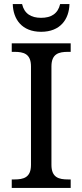

<svg xmlns="http://www.w3.org/2000/svg" viewBox="-20 -928 407 948"><path d="M183 -771C278 -771 321 -833 323 -908H277C266 -860 232 -840 183 -840C134 -840 100 -860 89 -908H43C45 -833 88 -771 183 -771ZM38 0H329V-42H316C271 -42 234 -51 234 -114V-600C234 -663 271 -672 316 -672H329V-714H38V-672H51C96 -672 133 -663 133 -600V-114C133 -51 96 -42 51 -42H38Z"/></svg>

Font: Noto Serif Thai
Style: Regular
Weight: 400
Designer: Monotype Design Team
Foundry: Monotype Imaging Inc.
Version: Version 1.901